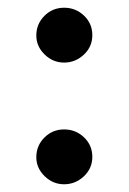

<svg xmlns="http://www.w3.org/2000/svg" viewBox="-20 -470 333 497"><path d="M146 -308Q117 -308 95.5 -329Q74 -350 74 -378Q74 -408 95 -429Q116 -450 146 -450Q176 -450 197.5 -429.5Q219 -409 219 -379Q219 -349 197 -328.5Q175 -308 146 -308ZM146 7Q117 7 95.5 -14Q74 -35 74 -63Q74 -93 95 -114Q116 -135 146 -135Q176 -135 197.5 -114.5Q219 -94 219 -64Q219 -34 197 -13.5Q175 7 146 7Z"/></svg>

Font: Teachers SemiBold
Style: Regular
Weight: 600
Version: Version 1.001